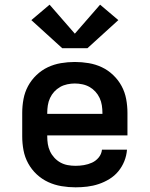

<svg xmlns="http://www.w3.org/2000/svg" viewBox="-20 -793 640 821"><path d="M303 8Q273 8 243 3Q213 -2 186 -14.5Q159 -27 137 -47.5Q115 -68 100.5 -94.5Q86 -121 80.5 -150.5Q75 -180 75 -210V-310Q75 -340 80.5 -369.5Q86 -399 100 -425Q114 -451 136 -472Q158 -493 184.5 -505.5Q211 -518 240.5 -523Q270 -528 300 -528Q330 -528 359.5 -523Q389 -518 415.5 -505.5Q442 -493 464 -472Q486 -451 500 -425Q514 -399 519.5 -369.5Q525 -340 525 -310V-214H182V-210Q182 -193 184.5 -177Q187 -161 194 -146Q201 -131 212.5 -118.5Q224 -106 238.5 -98Q253 -90 269.5 -87Q286 -84 303 -84Q321 -84 339 -87Q357 -90 373.5 -97.5Q390 -105 402 -119.5Q414 -134 416 -153H523Q521 -127 511.5 -103.5Q502 -80 486 -60.5Q470 -41 448 -27.5Q426 -14 402 -6Q378 2 353 5Q328 8 303 8ZM418 -306V-310Q418 -326 415.5 -342.5Q413 -359 406 -374Q399 -389 388 -401Q377 -413 363 -421Q349 -429 332.5 -432.5Q316 -436 300 -436Q284 -436 267.5 -432.5Q251 -429 237 -421Q223 -413 212 -401Q201 -389 194 -374Q187 -359 184.5 -342.5Q182 -326 182 -310V-306ZM354 -587H246L114 -707L192 -773L300 -649L408 -773L486 -707Z"/></svg>

Font: Iosevka Custom SmBdEx
Style: Regular
Weight: 600
Width: 7
Monospace: yes
Designer: Belleve Invis
Foundry: Belleve Invis
Version: Version 11.2.4; ttfautohint (v1.8.4)